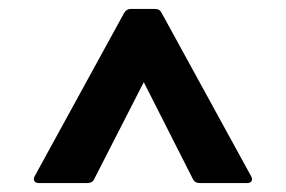

<svg xmlns="http://www.w3.org/2000/svg" viewBox="-20 -754 640 430"><path d="M67 -344Q60 -344 57 -348.5Q54 -353 58 -360L258 -725Q263 -734 273 -734H327Q338 -734 342 -725L542 -360Q546 -353 543.5 -348.5Q541 -344 533 -344H428Q416 -344 412 -353L302 -570L191 -353Q187 -344 175 -344Z"/></svg>

Font: LINE Seed Sans App
Style: Bold
Weight: 700
Designer: LINE VX Design & Dalton Maag Ltd & Sandoll Inc
Foundry: Dalton Maag Ltd
Version: Version 1.003